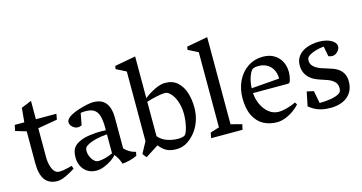

<svg xmlns="http://www.w3.org/2000/svg" viewBox="-77 -1053 2639 1399"><g transform="rotate(-15 1243.0 -353.5)"><path d="M17.1 -463.9H89.4L99.6 -570.8L176.8 -602.5V-463.9H331.5L323.7 -421.4L176.8 -396V-179.2Q176.8 -136.7 188.5 -102.3Q200.2 -67.9 222.7 -55.2Q231 -50.8 245.6 -50.8Q272.9 -50.8 304.7 -59.3Q336.4 -67.9 339.8 -68.4L349.1 -45.4Q319.3 -24.9 279.5 -6.3Q239.7 12.2 212.9 12.2Q89.4 12.2 89.4 -154.3V-396L8.3 -420.4Z M456.5 -231.9Q484.9 -244.1 528.1 -250Q571.3 -255.9 609.4 -255.9Q629.4 -255.9 648.4 -254.4V-280.8Q648.4 -325.7 638.4 -362.5Q628.4 -399.4 599.1 -415.5Q588.9 -421.4 572 -424.3Q555.2 -427.2 536.6 -427.2Q520 -427.2 503.9 -423.8L487.3 -335Q473.6 -327.6 457.5 -327.6Q444.8 -327.6 431.4 -335Q418 -342.3 409.2 -354.5Q400.4 -366.7 400.4 -380.4Q400.4 -406.2 441.4 -429.2Q465.8 -442.4 499.3 -453.1Q532.7 -463.9 563.2 -470Q593.8 -476.1 608.9 -476.1Q676.3 -476.1 706.1 -436.5Q735.8 -397 735.8 -329.1V-93.8Q753.9 -75.2 774.4 -63.2Q794.9 -51.3 820.3 -45.4L814.5 -17.1Q787.1 -4.4 758.1 3.2Q729 10.7 703.1 12.2Q695.3 -10.7 685.8 -28.8Q676.3 -46.9 661.6 -64.5Q650.9 -48.8 624.5 -30.5Q598.1 -12.2 566.7 0Q535.2 12.2 509.3 12.2Q466.3 12.2 438 -7.6Q409.7 -27.3 396.5 -57.1Q383.3 -86.9 383.3 -117.7Q383.3 -164.6 399.9 -189.9Q416.5 -215.3 456.5 -231.9ZM540.5 -51.8Q562.5 -51.8 595 -60.8Q627.4 -69.8 648.4 -80.6V-223.6Q600.1 -220.2 564.9 -211.4Q529.8 -202.6 509.8 -192.6Q489.7 -182.6 482.4 -174.3Q473.1 -165 473.1 -142.1Q473.1 -125.5 480.2 -106.9Q487.3 -88.4 499 -74Q510.7 -59.6 523.9 -54.7Q530.3 -51.8 540.5 -51.8Z M884.3 12.2 860.8 -18.1 906.7 -103V-628.4L832 -666.5L835.9 -689.5L993.7 -718.8V-403.8Q1029.3 -432.6 1073.7 -454.3Q1118.2 -476.1 1153.8 -476.1Q1210.9 -476.1 1246.8 -443.4Q1282.7 -410.6 1298.6 -359.1Q1314.5 -307.6 1314.5 -247.6Q1314.5 -192.9 1297.1 -144.3Q1279.8 -95.7 1248 -59.1Q1220.2 -26.9 1186.5 -7.3Q1152.8 12.2 1109.9 12.2Q1069.3 12.2 1040 -1.7Q1010.7 -15.6 983.4 -50.8ZM1139.6 -58.1Q1172.4 -58.1 1188 -65.9Q1199.7 -71.3 1209.2 -97.2Q1218.8 -123 1223.9 -157.5Q1229 -191.9 1229 -220.7Q1229 -277.3 1210.7 -325.2Q1192.4 -373 1160.6 -396.5Q1148.4 -405.3 1130.4 -405.3Q1110.8 -405.3 1068.1 -396.2Q1025.4 -387.2 993.7 -376.5V-117.2Q1019.5 -85.9 1059.6 -72Q1099.6 -58.1 1139.6 -58.1Z M1374.5 -666.5 1378.9 -689.5 1537.1 -718.8V-61.5L1620.1 -40L1611.3 0H1374L1382.3 -40.5L1449.7 -61.5V-628.4Z M2031.2 -93.3 2043 -76.2Q2026.9 -57.1 1999.3 -36.6Q1971.7 -16.1 1937.5 -2Q1903.3 12.2 1870.1 12.2Q1814 12.2 1769 -11.7Q1724.1 -35.6 1697.3 -87.9Q1670.4 -140.1 1670.4 -221.2Q1670.4 -292 1698.2 -350.3Q1726.1 -408.7 1776.6 -442.4Q1827.1 -476.1 1891.6 -476.1Q1939.9 -476.1 1974.9 -455.3Q2009.8 -434.6 2028.1 -399.2Q2046.4 -363.8 2046.4 -320.3Q2046.4 -288.1 2036.1 -254.9Q2033.2 -246.1 2029.1 -242.2Q2024.9 -238.3 2016.1 -238.3H1753.9Q1757.3 -191.4 1776.6 -150.1Q1795.9 -108.9 1828.4 -83.5Q1860.8 -58.1 1901.4 -58.1Q1923.3 -58.1 1950 -64.5Q1976.6 -70.8 1999 -79.3Q2021.5 -87.9 2031.2 -93.3ZM1794.4 -406.7Q1780.8 -392.6 1768.6 -357.7Q1756.3 -322.8 1753.9 -274.9L1965.3 -291.5Q1965.3 -332 1949 -360.8Q1932.6 -389.6 1905.3 -404.3Q1877.9 -418.9 1844.2 -418.9Q1806.6 -418.9 1794.4 -406.7Z M2220.7 -394.5Q2206.1 -383.8 2206.1 -360.4Q2206.1 -322.3 2254.4 -296.9Q2267.1 -290 2280.5 -285.4Q2293.9 -280.8 2318.4 -273.4Q2347.2 -264.6 2365 -258.1Q2382.8 -251.5 2399.4 -240.7Q2423.3 -225.6 2437 -200.4Q2450.7 -175.3 2450.7 -140.6Q2450.7 -90.8 2427.7 -56.4Q2404.8 -22 2365.2 -4.9Q2325.7 12.2 2275.9 12.2Q2234.9 12.2 2205.1 4.9Q2175.3 -2.4 2155 -13.7Q2134.8 -24.9 2113.3 -42L2135.3 -148.9L2186.5 -137.2L2204.6 -43Q2247.6 -43 2289.3 -49.8Q2331.1 -56.6 2355.5 -72.3Q2373 -83.5 2373 -111.3Q2373 -129.9 2365 -145Q2356.9 -160.2 2337.9 -172.9Q2325.2 -181.2 2309.6 -187.5Q2293.9 -193.8 2270 -201.2Q2266.1 -202.1 2252.2 -207Q2238.3 -211.9 2226.6 -216.6Q2214.8 -221.2 2205.6 -226.6Q2172.9 -244.6 2153.8 -274.4Q2134.8 -304.2 2134.8 -343.8Q2134.8 -388.2 2159.9 -418Q2185.1 -447.8 2225.8 -461.9Q2266.6 -476.1 2314.9 -476.1Q2370.1 -476.1 2407.7 -454.6Q2441.4 -434.1 2441.4 -407.7Q2441.4 -393.6 2432.6 -379.9Q2423.8 -366.2 2410.4 -357.9Q2397 -349.6 2384.3 -349.6Q2367.7 -349.6 2354 -356.4L2339.4 -432.6Q2308.1 -430.2 2275.1 -420.2Q2242.2 -410.2 2220.7 -394.5Z"/></g></svg>

Font: Vesper Libre
Style: Regular
Weight: 400
Designer: Robert Keller & Kimya Gandhi
Foundry: Mota Italic
Version: Version 1.058